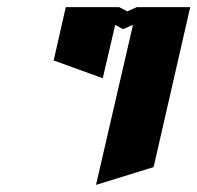

<svg xmlns="http://www.w3.org/2000/svg" viewBox="-20 -520 555 540"><path d="M165 -500H315L338 -488L365 -500H515L412 -50L250 0L354 -450L326 -438L304 -450L269 -300L131 -350Z"/></svg>

Font: SOV_Meka
Style: Italic
Weight: 400
Italic angle: -13°
Version: Version 1.00